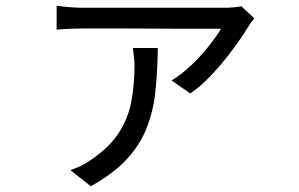

<svg xmlns="http://www.w3.org/2000/svg" viewBox="-20 -569 1040 668"><path d="M865 -505Q853 -492 845 -478Q834 -460 814 -430.5Q794 -401 766.5 -366.5Q739 -332 707.5 -299.5Q676 -267 642 -244L577 -289Q613 -311 647 -343.5Q681 -376 708 -410.5Q735 -445 749 -469Q735 -469 697.5 -469Q660 -469 609 -469Q558 -469 503.5 -469.5Q449 -470 399.5 -470Q350 -470 315.5 -470Q281 -470 271 -470Q249 -470 224.5 -469Q200 -468 177 -466V-549Q198 -546 223.5 -544Q249 -542 271 -542Q281 -542 317.5 -542Q354 -542 405.5 -542Q457 -542 514.5 -542Q572 -542 624.5 -542Q677 -542 715 -542Q753 -542 765 -542Q776 -542 793 -543.5Q810 -545 820 -547ZM529 -402Q528 -322 521 -253.5Q514 -185 491 -125.5Q468 -66 421.5 -15.5Q375 35 296 79L225 23Q242 17 259.5 9Q277 1 294 -11Q362 -57 394.5 -108.5Q427 -160 437.5 -218.5Q448 -277 448 -342Q448 -357 446 -372Q444 -387 442 -402Z"/></svg>

Font: Go Noto Kurrent-Regular
Style: Regular
Weight: 400
Designer: Monotype Design Team
Foundry: Monotype Imaging Inc.
Version: Version 2.012; ttfautohint (v1.8.4.7-5d5b)